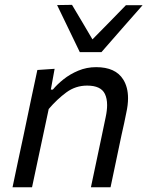

<svg xmlns="http://www.w3.org/2000/svg" viewBox="-20 -792 623 812"><path d="M33 0Q44.5 -55 55.5 -107Q66.5 -158 79.5 -219L90 -269Q100 -317 112.2 -375.2Q124.5 -433.5 138 -496L211 -501L195 -413H203.5Q221 -434.5 248.5 -456.5Q276 -478.5 311.2 -493.2Q346.5 -508 386.5 -508Q468.5 -508 501 -456Q521.5 -423.5 521.5 -376.5Q521.5 -348 514 -314.5Q509.5 -293.5 505 -270.5Q500 -247.5 493.5 -219Q481 -158 470 -107Q459 -55.5 447.5 0H364.5Q376.5 -55.5 387 -106.5Q397.5 -157 410 -215.5L427 -297Q433 -325 433 -347.5Q433 -375.5 423.5 -395Q406.5 -430 348.5 -430Q299.5 -430 260.5 -401.2Q221.5 -372.5 186 -331L161.5 -216Q149 -156.5 138 -105.8Q127 -55 115.5 0ZM317.5 -571.5Q293.5 -621 269.5 -671Q245.5 -721 221.5 -770.5L284.5 -771.5Q306 -735.5 327.8 -698.8Q349.5 -662 371 -625.5Q407 -662 442.2 -697.8Q477.5 -733.5 512.5 -770H583Q538.5 -719 495.5 -670.5Q452.5 -621.5 409 -571.5Z"/></svg>

Font: Heraclito
Style: Italic
Weight: 400
Italic angle: -12°
Designer: Kostas Bartsokas (font) & Cristiano Sobral (main changes)
Foundry: Kostas Bartsokas (font) & Cristiano Sobral (main changes)
Version: Version 1.00;July 8, 2020;FontCreator 13.0.0.2655 64-bit